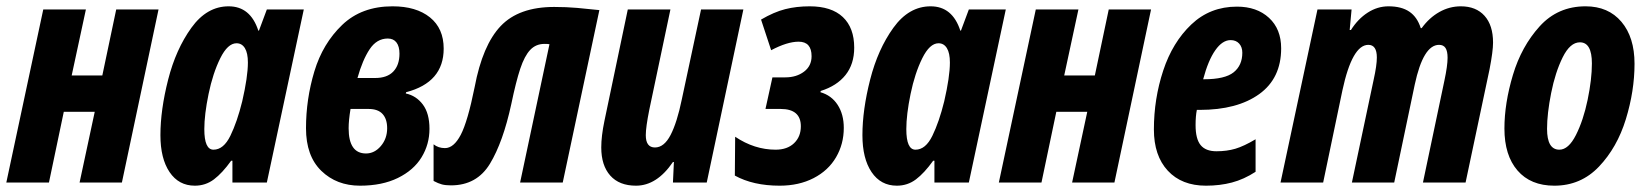

<svg xmlns="http://www.w3.org/2000/svg" viewBox="-29 -578 5214 608"><path d="M108 -548H243L198 -339H295L339 -548H473L357 0H223L271 -224H173L126 0H-9Z M479 -150Q479 -230 503.5 -326Q528 -422 577 -490Q626 -558 695 -558Q764 -558 789 -481H791L816 -548H933L816 0H707V-69H703Q675 -30 648.5 -10Q622 10 588 10Q537 10 508 -33Q479 -76 479 -150ZM738 -257Q756 -335 756 -380Q756 -410 746.5 -425.5Q737 -441 720 -441Q692 -441 668.5 -393.5Q645 -346 631.5 -280.5Q618 -215 618 -169Q618 -104 647 -104Q679 -104 700.5 -148Q722 -192 738 -257Z M940 -172Q940 -264 966.5 -352Q993 -440 1054.5 -499Q1116 -558 1214 -558Q1289 -558 1332.5 -523Q1376 -488 1376 -424Q1376 -317 1257 -286L1256 -282Q1289 -275 1310 -247Q1331 -219 1331 -170Q1331 -121 1306 -80Q1281 -39 1231 -14.5Q1181 10 1111 10Q1037 10 988.5 -37Q940 -84 940 -172ZM1159 -331Q1197 -331 1216.5 -351.5Q1236 -372 1236 -408Q1236 -431 1226.5 -443.5Q1217 -456 1199 -456Q1164 -456 1141.5 -422Q1119 -388 1103 -331ZM1197 -172Q1197 -201 1182.5 -217Q1168 -233 1138 -233H1081Q1075 -197 1075 -172Q1075 -92 1130 -92Q1157 -92 1177 -115.5Q1197 -139 1197 -172Z M1344 -5V-121Q1359 -109 1380 -109Q1408 -109 1430 -151Q1452 -193 1474 -302Q1499 -435 1556.5 -495.5Q1614 -556 1726 -556Q1764 -556 1798.5 -553Q1833 -550 1869 -546L1753 0H1618L1711 -438Q1706 -439 1695 -439Q1668 -439 1650 -420Q1632 -401 1618.5 -360.5Q1605 -320 1590 -248Q1564 -128 1522.5 -59.5Q1481 9 1399 9Q1382 9 1370.5 6Q1359 3 1344 -5Z M1875 -111Q1875 -147 1885 -195L1959 -548H2094L2027 -230Q2016 -175 2016 -150Q2016 -111 2045 -111Q2074 -111 2094.5 -150.5Q2115 -190 2130 -263L2191 -548H2325L2209 0H2102L2105 -65H2102Q2051 10 1985 10Q1932 10 1903.5 -22Q1875 -54 1875 -111Z M2298 -22 2299 -145Q2360 -104 2427 -104Q2464 -104 2485.5 -124.5Q2507 -145 2507 -178Q2507 -233 2443 -233H2395L2417 -333H2458Q2493 -333 2517 -351Q2541 -369 2541 -400Q2541 -446 2500 -446Q2464 -446 2413 -419L2381 -516Q2422 -540 2457.5 -549Q2493 -558 2535 -558Q2604 -558 2640 -524Q2676 -490 2676 -427Q2676 -375 2648.5 -340.5Q2621 -306 2570 -290L2569 -286Q2604 -276 2623.5 -246Q2643 -216 2643 -173Q2643 -122 2618.5 -80Q2594 -38 2547.5 -14Q2501 10 2440 10Q2356 10 2298 -22Z M2702 -150Q2702 -230 2726.5 -326Q2751 -422 2800 -490Q2849 -558 2918 -558Q2987 -558 3012 -481H3014L3039 -548H3156L3039 0H2930V-69H2926Q2898 -30 2871.5 -10Q2845 10 2811 10Q2760 10 2731 -33Q2702 -76 2702 -150ZM2961 -257Q2979 -335 2979 -380Q2979 -410 2969.5 -425.5Q2960 -441 2943 -441Q2915 -441 2891.5 -393.5Q2868 -346 2854.5 -280.5Q2841 -215 2841 -169Q2841 -104 2870 -104Q2902 -104 2923.5 -148Q2945 -192 2961 -257Z M3251 -548H3386L3341 -339H3438L3482 -548H3616L3500 0H3366L3414 -224H3316L3269 0H3134Z M3625 -168Q3625 -265 3654.5 -354.5Q3684 -444 3743.5 -500.5Q3803 -557 3888 -557Q3951 -557 3989.5 -521.5Q4028 -486 4028 -425Q4028 -330 3958.5 -280Q3889 -230 3770 -230H3761Q3757 -210 3757 -182Q3757 -138 3773 -118.5Q3789 -99 3823 -99Q3856 -99 3883 -107Q3910 -115 3947 -137V-34Q3910 -10 3872 0Q3834 10 3790 10Q3713 10 3669 -37.5Q3625 -85 3625 -168ZM3784 -327Q3850 -327 3877.5 -349Q3905 -371 3905 -411Q3905 -429 3895 -440Q3885 -451 3868 -451Q3842 -451 3819.5 -419Q3797 -387 3781 -327Z M4143 -548H4251L4245 -483H4249Q4271 -518 4302 -538Q4333 -558 4368 -558Q4409 -558 4434 -541Q4459 -524 4470 -489H4473Q4497 -522 4529 -540Q4561 -558 4597 -558Q4645 -558 4672 -528Q4699 -498 4699 -443Q4699 -416 4688 -359L4612 0H4477L4545 -323Q4555 -370 4555 -395Q4555 -416 4548.5 -426Q4542 -436 4528 -436Q4478 -436 4451 -310L4386 0H4252L4321 -326Q4331 -371 4331 -396Q4331 -436 4304 -436Q4253 -436 4222 -292L4161 0H4026Z M4735 -171Q4735 -251 4762 -341Q4789 -431 4846.5 -494.5Q4904 -558 4992 -558Q5064 -558 5105.5 -509Q5147 -460 5147 -376Q5147 -290 5119.5 -200.5Q5092 -111 5034.5 -50.5Q4977 10 4893 10Q4818 10 4776.5 -38Q4735 -86 4735 -171ZM5012 -377Q5012 -444 4974 -444Q4943 -444 4919.5 -396.5Q4896 -349 4883 -283.5Q4870 -218 4870 -170Q4870 -104 4909 -104Q4938 -104 4961.5 -150.5Q4985 -197 4998.5 -262Q5012 -327 5012 -377Z"/></svg>

Font: Noto Sans Display Ex Bold Cond
Style: Italic
Weight: 800
Width: 3
Italic angle: -12°
Designer: Monotype Design team
Foundry: Monotype Imaging Inc.
Version: Version 1.000